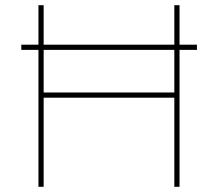

<svg xmlns="http://www.w3.org/2000/svg" viewBox="-20 -719 839 739"><path d="M738 -547V-527H671V0H651V-343H148V0H128V-527H62V-547H128V-699H148V-547H651V-699H671V-547ZM651 -363V-527H148V-363Z"/></svg>

Font: Gontserrat Thin
Style: Regular
Weight: 250
Designer: Julieta Ulanovsky
Foundry: Julieta Ulanovsky
Version: Version 6.001